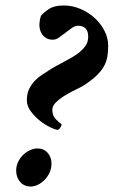

<svg xmlns="http://www.w3.org/2000/svg" viewBox="-20 -670 416 701"><path d="M39 -47Q39 -64 46 -78.5Q53 -93 64 -104Q75 -115 89 -121.5Q103 -128 117 -128Q140 -128 154 -112Q168 -96 168 -73Q168 -56 161.5 -41Q155 -26 144 -14.5Q133 -3 119.5 4Q106 11 92 11Q68 11 53.5 -6Q39 -23 39 -47ZM205 -216Q205 -211 200.5 -204.5Q196 -198 192 -196Q183 -196 164 -205Q145 -214 126 -229Q107 -244 92.5 -263.5Q78 -283 78 -304Q78 -329 87 -346.5Q96 -364 109 -377Q122 -390 136 -398.5Q150 -407 160 -414Q170 -421 184 -428.5Q198 -436 213 -444Q228 -452 243.5 -461Q259 -470 271 -480Q286 -493 294 -505.5Q302 -518 302 -537Q302 -555 293 -565.5Q284 -576 265 -576Q254 -576 242.5 -568Q231 -560 219 -550.5Q207 -541 195.5 -533Q184 -525 173 -525Q155 -525 144 -534Q133 -543 128 -556Q123 -569 124 -584.5Q125 -600 130 -613Q139 -624 158.5 -637Q178 -650 213 -650Q244 -650 273.5 -637.5Q303 -625 325.5 -604.5Q348 -584 361.5 -557.5Q375 -531 375 -503Q375 -482 372 -463.5Q369 -445 359.5 -428Q350 -411 332.5 -394Q315 -377 287 -359Q278 -353 259 -344Q240 -335 220.5 -323.5Q201 -312 186 -298Q171 -284 171 -269Q171 -247 185 -233.5Q199 -220 205 -216Z"/></svg>

Font: Vermiglione
Style: Bold Italic
Weight: 700
Italic angle: -11°
Version: Version 1.000